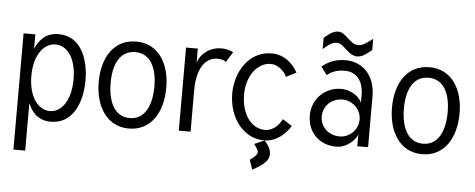

<svg xmlns="http://www.w3.org/2000/svg" viewBox="-56 -852 2986 1206"><g transform="rotate(5 1437.0 -249.0)"><path d="M137.2 -523.9H63V209H137.2V-89.8C160.2 -37.1 197.3 14.2 282.2 14.2C420.4 14.2 476.1 -124 476.1 -263.2C476.1 -404.3 419.9 -538.1 283.2 -538.1C199.2 -538.1 160.2 -486.3 137.2 -432.6ZM400.9 -263.2C400.9 -128.9 341.8 -51.8 269.5 -51.8C197.3 -51.8 134.8 -128.9 134.8 -262.2C134.8 -396.5 197.3 -471.7 269.5 -471.7C341.8 -471.7 400.9 -398.4 400.9 -263.2Z M559.6 -262.2C559.6 -108.9 632.8 14.2 772.9 14.2C914.1 14.2 985.8 -107.9 985.8 -262.2C985.8 -414.6 912.1 -534.2 772.9 -534.2C632.8 -534.2 559.6 -416 559.6 -262.2ZM634.8 -262.2C634.8 -375 673.8 -467.8 772.9 -467.8C871.1 -467.8 910.6 -375 910.6 -262.2C910.6 -148.4 871.1 -51.8 772.9 -51.8C673.8 -51.8 634.8 -148.4 634.8 -262.2Z M1384.3 -520.5C1361.8 -532.2 1336.9 -538.1 1310.5 -538.1C1233.4 -538.1 1178.7 -490.2 1161.6 -435.5V-523.9H1087.4V0H1161.6V-263.7C1161.6 -375 1200.2 -471.2 1291 -471.2C1311.5 -471.2 1330.1 -465.8 1345.2 -456.5Z M1547.4 143.6 1568.4 204.6C1602.1 182.6 1670.4 152.8 1670.4 98.6C1670.4 92.3 1669.4 85.9 1668.5 80.1C1662.6 53.7 1646.5 31.2 1629.4 14.6L1566.4 42C1579.6 61 1589.8 72.8 1592.3 85.4C1592.8 87.9 1593.3 90.3 1593.3 92.8C1593.3 110.8 1562 132.8 1547.4 143.6ZM1728 -395 1792 -427.2C1760.3 -484.9 1705.6 -534.2 1626.5 -534.2C1486.3 -534.2 1401.4 -401.9 1401.4 -262.2C1401.4 -109.9 1495.1 14.2 1625.5 14.2C1706.1 14.2 1762.2 -42 1792 -91.3L1732.4 -128.9C1722.2 -106 1686 -51.8 1625.5 -51.8C1543.5 -51.8 1476.1 -132.8 1476.1 -262.2C1476.1 -382.8 1545.4 -467.8 1626.5 -467.8C1676.3 -467.8 1718.3 -422.9 1728 -395Z M1942.9 -660.2V-588.9C1970.2 -611.3 1993.2 -636.2 2031.2 -636.2C2071.3 -636.2 2106 -562 2162.1 -562C2198.2 -562 2224.1 -586.9 2253.9 -610.4V-681.2C2224.1 -659.2 2196.3 -633.3 2162.1 -633.3C2111.3 -633.3 2080.1 -707 2032.2 -707C1994.1 -707 1965.3 -678.2 1942.9 -660.2ZM2096.7 -284.2C2152.3 -284.2 2212.9 -237.8 2212.9 -168C2212.9 -103 2158.7 -51.8 2096.7 -51.8C2026.9 -51.8 1974.1 -101.1 1974.1 -168C1974.1 -231 2022.9 -284.2 2096.7 -284.2ZM2081.1 -350.1C1981 -350.1 1898.9 -272.9 1898.9 -168C1898.9 -57.6 1976.6 14.2 2080.6 14.2C2156.2 14.2 2210 -53.2 2212.9 -77.1V-76.2V0H2280.8V-259.8V-319.8C2280.8 -458 2196.3 -532.2 2092.8 -532.2C2022.9 -532.2 1979 -506.8 1944.8 -479L1982.9 -428.2C2004.9 -450.2 2046.9 -465.8 2092.8 -465.8C2168.9 -465.8 2211.9 -412.1 2211.9 -319.8V-272.9C2205.6 -297.9 2156.7 -350.1 2081.1 -350.1Z M2408.7 -262.2C2408.7 -108.9 2481.9 14.2 2622.1 14.2C2763.2 14.2 2835 -107.9 2835 -262.2C2835 -414.6 2761.2 -534.2 2622.1 -534.2C2481.9 -534.2 2408.7 -416 2408.7 -262.2ZM2483.9 -262.2C2483.9 -375 2522.9 -467.8 2622.1 -467.8C2720.2 -467.8 2759.8 -375 2759.8 -262.2C2759.8 -148.4 2720.2 -51.8 2622.1 -51.8C2522.9 -51.8 2483.9 -148.4 2483.9 -262.2Z"/></g></svg>

Font: Tuffy
Style: Regular
Weight: 500
Designer: Thatcher Ulrich, Karoly Barta and Michael Everson
Version: Version 001.270